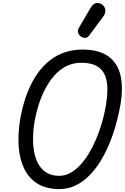

<svg xmlns="http://www.w3.org/2000/svg" viewBox="-20 -1261 834 1282"><path d="M377 1.5Q288.5 1.5 230 -35Q171.5 -71.5 140.8 -136.2Q110 -201 104.5 -286.5Q99 -372 115.5 -470Q129 -544.5 152.2 -613Q175.5 -681.5 210.2 -739.2Q245 -797 291.5 -839.8Q338 -882.5 397.5 -906.2Q457 -930 530 -930Q640 -930 702.8 -885.2Q765.5 -840.5 784.8 -756.8Q804 -673 783 -555Q771.5 -489.5 752.5 -423.2Q733.5 -357 707.2 -294.8Q681 -232.5 647.2 -178.8Q613.5 -125 572.2 -84.8Q531 -44.5 482.2 -21.5Q433.5 1.5 377 1.5ZM376 -87Q414.5 -87 449.8 -106.5Q485 -126 516.5 -160Q548 -194 574.8 -238.8Q601.5 -283.5 623 -335Q644.5 -386.5 660.2 -440Q676 -493.5 685 -545.5Q696 -607 697 -660.8Q698 -714.5 682 -755.2Q666 -796 628 -819Q590 -842 523 -842Q467.5 -842 422.5 -819Q377.5 -796 342.8 -756.8Q308 -717.5 282 -667.5Q256 -617.5 238.8 -563.2Q221.5 -509 212 -456.5Q202 -400.5 200.8 -346.5Q199.5 -292.5 208.2 -245.8Q217 -199 237.8 -163.2Q258.5 -127.5 292.5 -107.2Q326.5 -87 376 -87ZM522.5 -1015.5Q507.5 -1025 501.8 -1041.2Q496 -1057.5 508.5 -1078.5L585.5 -1209.5Q603 -1239.5 626.5 -1240.8Q650 -1242 665.5 -1228Q682.5 -1212.5 683.2 -1191.8Q684 -1171 671 -1153L578.5 -1027.5Q565 -1009.5 550.8 -1008.5Q536.5 -1007.5 522.5 -1015.5Z"/></svg>

Font: Edu AU VIC WA NT Pre Medium
Style: Regular
Weight: 500
Designer: Tina and Corey Anderson, Eben Sorkin, Mirko Velimirovic
Foundry: Google for Education
Version: Version 1.001